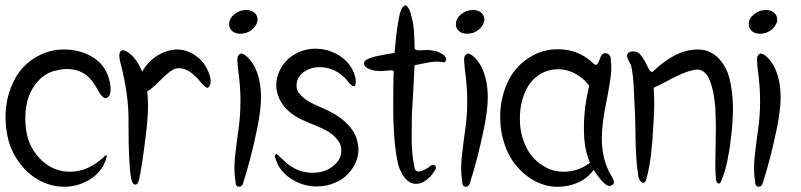

<svg xmlns="http://www.w3.org/2000/svg" viewBox="-20 -695 3041 729"><path d="M196 -428Q159 -421 131 -394Q76 -340 76 -246Q76 -219 81 -191Q91 -136 131 -93.5Q171 -51 226 -44Q236 -43 246 -43Q314 -43 373 -98Q380 -106 383 -106Q385 -106 385 -103Q385 -92 374 -70Q354 -31 312.5 -8.5Q271 14 224 14Q199 14 176 8Q117 -7 73.5 -53.5Q30 -100 13 -159Q1 -204 1 -250Q1 -331 38 -398Q65 -447 115 -477Q165 -507 220 -507Q223 -507 226 -507Q291 -506 338 -474Q385 -442 397 -383Q400 -366 400 -356Q400 -324 379 -322Q366 -327 353.5 -349.5Q341 -372 339 -374Q303 -433 234 -433Q216 -433 196 -428Z M649 -507Q650 -507 652 -507Q690 -507 723 -483.5Q756 -460 771 -423Q780 -401 780 -386Q780 -369 768 -361Q757 -365 742.5 -382.5Q728 -400 723 -404Q691 -436 659 -436Q647 -436 636 -430Q617 -419 587 -388.5Q557 -358 539 -348Q542 -322 542 -292Q542 -252 535 -192Q519 -61 508 -12Q503 6 494 6Q483 6 478 -17Q468 -70 468 -221Q468 -232 468 -243Q468 -338 438 -454Q433 -471 433 -483Q433 -504 447 -504Q450 -504 454 -503Q493 -486 520 -423Q540 -459 574.5 -482Q609 -505 649 -507Z M915 -657Q936 -657 948 -645Q958 -635 958 -621Q958 -609 949.5 -596.5Q941 -584 929 -577Q913 -567 893 -567Q861 -567 851 -593Q850 -598 850 -603Q850 -625 870 -641Q890 -657 914 -657ZM895 -492Q919 -488 945 -445Q971 -395 971 -326Q971 -279 957 -209Q933 -93 905 -6Q903 4 898.5 9Q894 14 888 14Q874 14 874 -6Q870 -30 870 -56Q870 -78 872.5 -101Q875 -124 879 -156Q883 -188 885 -200Q893 -254 893 -311Q893 -370 884 -431Q884 -436 882.5 -448.5Q881 -461 881 -468Q881 -487 895 -492Z M1114 -343Q1128 -325 1148 -312.5Q1168 -300 1197 -288Q1226 -276 1239 -268Q1278 -248 1306 -216.5Q1334 -185 1339 -146Q1341 -137 1341 -128Q1341 -89 1317 -54Q1293 -19 1256 -3Q1223 13 1183 13Q1139 13 1099 -8Q1059 -29 1037 -66Q1024 -94 1024 -101Q1024 -109 1030 -111Q1033 -109 1055 -88Q1077 -67 1091 -60Q1125 -39 1167 -39Q1223 -39 1257 -76Q1276 -96 1276 -124Q1276 -146 1263 -162Q1249 -181 1229 -193.5Q1209 -206 1175.5 -219.5Q1142 -233 1132 -238Q1055 -272 1035 -335Q1029 -352 1029 -371Q1029 -408 1049.5 -441Q1070 -474 1103 -491Q1137 -510 1178 -510Q1221 -510 1259 -489.5Q1297 -469 1317 -433Q1331 -405 1331 -386Q1331 -377 1328 -370Q1326 -368 1323 -368Q1315 -368 1302.5 -384Q1290 -400 1285 -403Q1246 -440 1193 -440Q1159 -440 1133 -421Q1106 -402 1106 -370Q1106 -355 1114 -343Z M1518 -675Q1525 -675 1532 -662Q1536 -655 1538.5 -647Q1541 -639 1543 -629.5Q1545 -620 1547 -613Q1549 -606 1550 -595Q1551 -584 1551.5 -578.5Q1552 -573 1552.5 -560.5Q1553 -548 1553.5 -544Q1554 -540 1554 -525.5Q1554 -511 1555 -509Q1559 -504 1572 -504Q1577 -504 1588 -504.5Q1599 -505 1604 -505Q1615 -505 1621 -503Q1636 -503 1655 -492.5Q1674 -482 1674 -470Q1674 -464 1668 -458Q1655 -461 1641 -461Q1627 -461 1614 -459Q1601 -457 1579.5 -452.5Q1558 -448 1554 -447Q1553 -417 1549.5 -356Q1546 -295 1544 -263Q1544 -257 1543.5 -224Q1543 -191 1543 -173Q1543 -109 1553 -64Q1554 -44 1569 -44Q1584 -44 1608 -60Q1616 -69 1624 -69Q1635 -69 1635 -58Q1635 -51 1627 -42Q1616 -24 1597.5 -10.5Q1579 3 1560 3Q1547 3 1536 -3Q1519 -13 1507.5 -33.5Q1496 -54 1492.5 -68.5Q1489 -83 1484 -111Q1473 -184 1473 -289Q1473 -316 1473.5 -367Q1474 -418 1475 -425Q1471 -428 1463 -428Q1458 -428 1445 -426.5Q1432 -425 1426 -425Q1420 -425 1416 -426Q1414 -426 1413 -426Q1397 -426 1379.5 -434Q1362 -442 1362 -454Q1362 -461 1371 -468Q1381 -473 1391 -476.5Q1401 -480 1413.5 -482.5Q1426 -485 1433.5 -486.5Q1441 -488 1457 -490.5Q1473 -493 1478 -494Q1483 -557 1491 -605Q1492 -610 1495 -628.5Q1498 -647 1503 -658Q1508 -669 1518 -675Z M1776 -657Q1797 -657 1809 -645Q1819 -635 1819 -621Q1819 -609 1810.5 -596.5Q1802 -584 1790 -577Q1774 -567 1754 -567Q1722 -567 1712 -593Q1711 -598 1711 -603Q1711 -625 1731 -641Q1751 -657 1775 -657ZM1756 -492Q1780 -488 1806 -445Q1832 -395 1832 -326Q1832 -279 1818 -209Q1794 -93 1766 -6Q1764 4 1759.5 9Q1755 14 1749 14Q1735 14 1735 -6Q1731 -30 1731 -56Q1731 -78 1733.5 -101Q1736 -124 1740 -156Q1744 -188 1746 -200Q1754 -254 1754 -311Q1754 -370 1745 -431Q1745 -436 1743.5 -448.5Q1742 -461 1742 -468Q1742 -487 1756 -492Z M2098 -508Q2175 -508 2230 -457Q2237 -449 2242 -449Q2245 -449 2246.5 -450.5Q2248 -452 2250 -455Q2252 -458 2253.5 -461Q2255 -464 2257 -469.5Q2259 -475 2260 -478Q2266 -493 2279 -493Q2288 -493 2294 -485.5Q2300 -478 2299 -467Q2301 -453 2301 -439Q2301 -423 2298.5 -403.5Q2296 -384 2294 -371.5Q2292 -359 2287.5 -335Q2283 -311 2281 -302Q2265 -223 2265 -171Q2265 -104 2288 -53Q2290 -47 2300.5 -29Q2311 -11 2311 -3Q2311 5 2302 9Q2298 11 2294 11Q2274 11 2234 -50Q2212 -19 2176 -2.5Q2140 14 2100 14Q2092 14 2084 14Q2020 8 1969 -36.5Q1918 -81 1897 -144Q1879 -195 1879 -250Q1879 -329 1914 -396Q1941 -446 1990.5 -477Q2040 -508 2096 -508Q2097 -508 2098 -508ZM2098 -432Q2064 -432 2033 -415Q1993 -391 1973.5 -345Q1954 -299 1954 -247Q1954 -246 1954 -244Q1954 -242 1954 -241Q1954 -188 1976 -140.5Q1998 -93 2040 -67Q2075 -43 2120 -43Q2176 -43 2220 -77Q2204 -114 2199 -161Q2197 -185 2197 -210Q2197 -286 2217 -370Q2196 -398 2165 -415Q2134 -432 2100 -432Q2099 -432 2098 -432Z M2628 -507Q2643 -507 2657 -504Q2691 -495 2715 -466.5Q2739 -438 2749 -400Q2763 -346 2763 -280Q2763 -228 2753 -152Q2753 -150 2751 -136.5Q2749 -123 2748 -119Q2747 -115 2745 -103Q2743 -91 2742 -86Q2741 -81 2738.5 -70.5Q2736 -60 2734.5 -53.5Q2733 -47 2730 -38.5Q2727 -30 2724 -22.5Q2721 -15 2718 -7Q2714 2 2709 2Q2704 2 2700.5 -6Q2697 -14 2698 -21Q2696 -45 2696 -75Q2696 -96 2697 -138.5Q2698 -181 2698 -203Q2698 -214 2698 -225Q2697 -267 2696 -286Q2695 -305 2689 -339Q2683 -373 2671 -398Q2665 -412 2653 -421.5Q2641 -431 2627 -431Q2622 -431 2617 -430Q2592 -425 2566 -413.5Q2540 -402 2509.5 -385.5Q2479 -369 2462 -362Q2464 -333 2464 -301Q2464 -256 2458 -177Q2458 -169 2455.5 -145.5Q2453 -122 2452 -110.5Q2451 -99 2448 -80Q2445 -61 2441.5 -45Q2438 -29 2434 -14Q2432 -7 2429 -4Q2426 -1 2422 -1Q2415 -1 2409 -11.5Q2403 -22 2403 -32Q2397 -69 2395 -110.5Q2393 -152 2392.5 -202.5Q2392 -253 2390 -281Q2389 -295 2387.5 -336.5Q2386 -378 2383 -404.5Q2380 -431 2376 -447Q2374 -451 2370 -458.5Q2366 -466 2363.5 -472Q2361 -478 2361 -483Q2361 -494 2374 -499Q2380 -500 2385 -500Q2399 -500 2409.5 -489.5Q2420 -479 2432 -456Q2434 -452 2438.5 -442.5Q2443 -433 2447 -427.5Q2451 -422 2455 -422Q2459 -422 2462 -426Q2547 -507 2628 -507Z M2888 -657Q2909 -657 2921 -645Q2931 -635 2931 -621Q2931 -609 2922.5 -596.5Q2914 -584 2902 -577Q2886 -567 2866 -567Q2834 -567 2824 -593Q2823 -598 2823 -603Q2823 -625 2843 -641Q2863 -657 2887 -657ZM2868 -492Q2892 -488 2918 -445Q2944 -395 2944 -326Q2944 -279 2930 -209Q2906 -93 2878 -6Q2876 4 2871.5 9Q2867 14 2861 14Q2847 14 2847 -6Q2843 -30 2843 -56Q2843 -78 2845.5 -101Q2848 -124 2852 -156Q2856 -188 2858 -200Q2866 -254 2866 -311Q2866 -370 2857 -431Q2857 -436 2855.5 -448.5Q2854 -461 2854 -468Q2854 -487 2868 -492Z"/></svg>

Font: EptKazoo
Style: Medium
Weight: 500
Version: Version 001.000